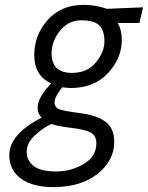

<svg xmlns="http://www.w3.org/2000/svg" viewBox="-20 -530 605 785"><path d="M197 235Q114 235 66 200.5Q18 166 18 104Q18 19 150 -49Q134 -65 134 -88.5Q134 -112 148 -136Q162 -160 176 -174L189 -189Q120 -221 120 -304Q120 -387 175 -448.5Q230 -510 321 -510Q367 -510 404 -498L417 -494L565 -500L550 -436H461Q478 -408 478 -367Q478 -292 421.5 -231Q365 -170 267 -170L234 -173Q203 -133 203 -112Q203 -91 222 -83.5Q241 -76 308 -67.5Q375 -59 411 -32.5Q447 -6 447 50Q447 127 378.5 181Q310 235 197 235ZM374 56Q374 26 352.5 13Q331 0 273 -7Q215 -14 189 -23Q149 -3 119 27Q89 57 89 91Q89 125 117 148Q145 171 208.5 171Q272 171 323 140Q374 109 374 56ZM274 -232Q337 -232 372 -274.5Q407 -317 407 -361Q407 -405 386 -426Q365 -447 312.5 -447Q260 -447 225.5 -404.5Q191 -362 191 -312Q191 -232 274 -232Z"/></svg>

Font: TitilliumWebItalic
Style: Italic
Weight: 400
Italic angle: -13°
Version: Version 1.001;PS 57.000;hotconv 1.0.70;makeotf.lib2.5.55311